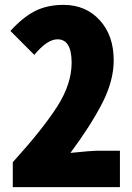

<svg xmlns="http://www.w3.org/2000/svg" viewBox="-20 -764 540 784"><path d="M32.2 0V-101.6Q154.3 -236.3 213.4 -328.6Q272.5 -420.9 272.5 -507.8Q272.5 -603.5 214.8 -603.5Q172.9 -603.5 120.1 -540L22.5 -637.7Q73.2 -693.4 123 -718.8Q172.9 -744.1 239.3 -744.1Q330.1 -744.1 387.2 -681.6Q444.3 -619.1 444.3 -517.6Q444.3 -433.6 397 -341.8Q349.6 -250 267.6 -139.6Q353.5 -148.4 372.1 -148.4H469.7V0Z"/></svg>

Font: GenEi Gothic M Heavy
Style: Regular
Weight: 800
Designer: o_tamon (Modified); [Source Han Sans]
Ryoko NISHIZUKA  (kana & ideographs); Paul D. Hunt (Latin, Greek & Cyrillic); Wenl
Version: Version 1.1a;Original Version 1.004